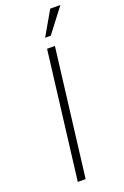

<svg xmlns="http://www.w3.org/2000/svg" viewBox="-168 -940 642 991"><g transform="rotate(-20 152.5 -444.5)"><path d="M249 -889H305L204 -757H173ZM163 -700H206L120 0H77Z"/></g></svg>

Font: Haskoy ExtraLight
Style: Italic
Weight: 200
Designer: Ertekin Erdin
Foundry: Ertekin Erdin
Version: Version 2.000; ttfautohint (v1.8.4.7-5d5b)